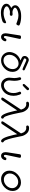

<svg xmlns="http://www.w3.org/2000/svg" viewBox="1769 -2423 662 4240"><g transform="rotate(90 2100.0 -303.0)"><path d="M63 -111Q63 -151 93 -179Q123 -207 156 -221V-222Q96 -256 96 -308Q96 -365 164.5 -402Q233 -439 334 -439Q448 -439 523 -408Q544 -401 544 -382Q544 -372 532 -352Q520 -332 507 -332Q501 -332 441 -355.5Q381 -379 328 -379Q255 -379 202.5 -354.5Q150 -330 150 -303Q150 -281 186 -264Q222 -247 245 -247Q251 -247 267 -248.5Q283 -250 291 -250Q329 -250 329 -221Q329 -189 292 -189Q284 -189 267 -190.5Q250 -192 243 -192Q214 -192 167 -170Q120 -148 120 -120Q120 -95 160.5 -73Q201 -51 267 -51Q318 -51 364.5 -65Q411 -79 438.5 -93Q466 -107 470 -107Q480 -107 487 -100.5Q494 -94 494 -83Q494 -73 484 -56.5Q474 -40 469 -36Q452 -24 389.5 -8Q327 8 265 8Q179 8 121 -25Q63 -58 63 -111Z M715 -94Q715 -111 719 -137L761 -405Q763 -414 764 -418.5Q765 -423 772.5 -429Q780 -435 793 -435H809Q839 -435 839 -409Q839 -403 838 -399L779 -121Q775 -103 775 -92Q775 -58 797 -58Q817 -58 828 -82Q829 -84 831.5 -91Q834 -98 836 -101.5Q838 -105 844.5 -109Q851 -113 860 -113H861Q877 -113 884.5 -105Q892 -97 892 -87Q892 -60 864.5 -28Q837 4 795 4Q759 4 737 -23Q715 -50 715 -94Z M1129 -182Q1129 -212 1138.5 -244Q1148 -276 1167.5 -311.5Q1187 -347 1225.5 -377.5Q1264 -408 1315 -425Q1308 -428 1289.5 -436.5Q1271 -445 1264.5 -448Q1258 -451 1245.5 -459Q1233 -467 1229 -473.5Q1225 -480 1220.5 -491Q1216 -502 1216 -515Q1216 -552 1243.5 -580Q1271 -608 1306 -608H1311Q1323 -608 1411 -568Q1467 -542 1508 -524Q1509 -524 1511.5 -522.5Q1514 -521 1515.5 -520.5Q1517 -520 1519.5 -518.5Q1522 -517 1523 -516Q1524 -515 1526 -513Q1528 -511 1529.5 -509.5Q1531 -508 1532 -506Q1533 -504 1533.5 -501.5Q1534 -499 1534 -496Q1534 -486 1526.5 -477.5Q1519 -469 1508 -469Q1499 -469 1407 -511.5Q1315 -554 1305 -554Q1291 -554 1280.5 -542Q1270 -530 1270 -517V-512Q1272 -504 1290.5 -495Q1309 -486 1451 -422Q1567 -370 1567 -248Q1567 -147 1489.5 -71.5Q1412 4 1315 4Q1233 4 1181 -50Q1129 -104 1129 -182ZM1190 -180Q1190 -124 1223.5 -86.5Q1257 -49 1314 -49Q1390 -49 1448 -112Q1506 -175 1506 -251Q1506 -308 1471.5 -345Q1437 -382 1382 -382H1381Q1309 -381 1249.5 -320Q1190 -259 1190 -180Z M1686 -408Q1686 -419 1694.5 -429Q1703 -439 1718 -439Q1739 -439 1747 -414Q1765 -353 1765 -290Q1765 -262 1760.5 -226.5Q1756 -191 1756 -181Q1756 -130 1784.5 -93.5Q1813 -57 1864 -57Q1926 -57 1980.5 -114.5Q2035 -172 2035 -271Q2035 -323 2019.5 -364Q2004 -405 2004 -409Q2004 -420 2013.5 -429.5Q2023 -439 2036 -439Q2041 -439 2044.5 -438Q2048 -437 2051.5 -434Q2055 -431 2057 -429.5Q2059 -428 2061.5 -422.5Q2064 -417 2065 -415.5Q2066 -414 2069 -407Q2072 -400 2072 -399Q2096 -335 2096 -272Q2096 -206 2073.5 -151Q2051 -96 2016 -63.5Q1981 -31 1941 -13.5Q1901 4 1862 4Q1788 4 1741.5 -48.5Q1695 -101 1695 -179Q1695 -194 1699.5 -228Q1704 -262 1704 -288Q1704 -317 1699.5 -344Q1695 -371 1690.5 -387.5Q1686 -404 1686 -408ZM1848 -523Q1919 -604 1926 -609Q1933 -614 1943 -614Q1955 -614 1963.5 -605.5Q1972 -597 1972 -585Q1972 -574 1961.5 -562Q1951 -550 1913 -514Q1894 -496 1882 -485Q1868 -473 1858 -473Q1848 -473 1841 -480Q1834 -487 1834 -497Q1834 -507 1848 -523Z M2134 -25Q2134 -32 2146 -52L2372 -392Q2375 -396 2385 -412Q2395 -428 2401 -436Q2385 -495 2353 -523.5Q2321 -552 2283 -552Q2280 -552 2272 -551Q2264 -550 2259 -550Q2241 -550 2233.5 -559Q2226 -568 2226 -579Q2226 -614 2285 -614Q2353 -614 2397 -568.5Q2441 -523 2458 -463Q2460 -458 2480.5 -354Q2501 -250 2526.5 -162Q2552 -74 2576 -58L2582 -54Q2588 -50 2591 -48Q2594 -46 2597 -40Q2600 -34 2600 -27Q2600 -16 2591.5 -6Q2583 4 2569 4Q2498 4 2436 -269Q2431 -292 2418 -352L2195 -17Q2184 0 2165 0H2163Q2134 0 2134 -25Z M2659 -25Q2659 -32 2671 -52L2897 -392Q2900 -396 2910 -412Q2920 -428 2926 -436Q2910 -495 2878 -523.5Q2846 -552 2808 -552Q2805 -552 2797 -551Q2789 -550 2784 -550Q2766 -550 2758.5 -559Q2751 -568 2751 -579Q2751 -614 2810 -614Q2878 -614 2922 -568.5Q2966 -523 2983 -463Q2985 -458 3005.5 -354Q3026 -250 3051.5 -162Q3077 -74 3101 -58L3107 -54Q3113 -50 3116 -48Q3119 -46 3122 -40Q3125 -34 3125 -27Q3125 -16 3116.5 -6Q3108 4 3094 4Q3023 4 2961 -269Q2956 -292 2943 -352L2720 -17Q2709 0 2690 0H2688Q2659 0 2659 -25Z M3340 -94Q3340 -111 3344 -137L3386 -405Q3388 -414 3389 -418.5Q3390 -423 3397.5 -429Q3405 -435 3418 -435H3434Q3464 -435 3464 -409Q3464 -403 3463 -399L3404 -121Q3400 -103 3400 -92Q3400 -58 3422 -58Q3442 -58 3453 -82Q3454 -84 3456.5 -91Q3459 -98 3461 -101.5Q3463 -105 3469.5 -109Q3476 -113 3485 -113H3486Q3502 -113 3509.5 -105Q3517 -97 3517 -87Q3517 -60 3489.5 -28Q3462 4 3420 4Q3384 4 3362 -23Q3340 -50 3340 -94Z M3749 -179Q3749 -282 3829.5 -358.5Q3910 -435 4010 -435Q4089 -435 4143 -383.5Q4197 -332 4197 -251Q4197 -151 4118.5 -73.5Q4040 4 3936 4Q3857 4 3803 -47Q3749 -98 3749 -179ZM3811 -189Q3811 -131 3850 -94Q3889 -57 3946 -57Q4022 -57 4078.5 -113.5Q4135 -170 4135 -241Q4135 -299 4095.5 -336.5Q4056 -374 3999 -374Q3923 -374 3867 -317Q3811 -260 3811 -189Z"/></g></svg>

Font: CMU Typewriter Text
Style: LightOblique
Weight: 200
Italic angle: -9.46001°
Version: Version 0.7.0